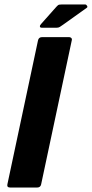

<svg xmlns="http://www.w3.org/2000/svg" viewBox="-20 -839 411 859"><path d="M164 -14Q161 0 146 0H26Q10 0 13 -14L150 -658Q153 -673 169 -673H289Q295 -673 299 -669Q303 -665 301 -658ZM234 -715H167Q159 -715 158.5 -720.5Q158 -726 165 -733L229 -805Q236 -813 240 -816Q244 -819 256 -819H361Q366 -819 369.5 -813Q373 -807 368 -804L263 -729Q253 -722 247.5 -718.5Q242 -715 234 -715Z"/></svg>

Font: Glory ExtraBold
Style: Italic
Weight: 800
Italic angle: -12°
Version: Version 1.011